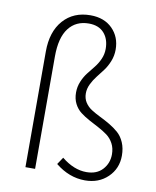

<svg xmlns="http://www.w3.org/2000/svg" viewBox="-83 -794 709 870"><g transform="rotate(10 271.0 -358.5)"><path d="M91.8 0V-532.2Q91.8 -623.5 138.4 -676.3Q185.1 -729 263.2 -729Q326.7 -729 364.3 -691.2Q401.9 -653.3 401.9 -595.2Q401.9 -566.9 391.6 -541.3Q381.3 -515.6 366.9 -496.6Q352.5 -477.5 338.1 -459.2Q323.7 -440.9 313.5 -419.9Q303.2 -398.9 303.2 -377Q303.2 -353.5 314.7 -335.7Q326.2 -317.9 344.7 -306.2Q363.3 -294.4 385.7 -283.4Q408.2 -272.5 430.7 -259.3Q453.1 -246.1 471.7 -230Q490.2 -213.9 501.7 -187.5Q513.2 -161.1 513.2 -127Q513.2 -67.4 471.9 -27.6Q430.7 12.2 367.2 12.2Q294.4 12.2 231 -39.1L252.9 -71.8Q309.6 -25.9 367.2 -25.9Q414.6 -25.9 441.2 -54.9Q467.8 -84 467.8 -125Q467.8 -153.3 456.3 -174.8Q444.8 -196.3 426.3 -210Q407.7 -223.6 385.5 -235.4Q363.3 -247.1 341.1 -259Q318.8 -271 300.3 -285.2Q281.7 -299.3 270.3 -321.5Q258.8 -343.8 258.8 -373Q258.8 -399.9 268.8 -423.8Q278.8 -447.8 293.2 -466.3Q307.6 -484.9 322.3 -502.9Q336.9 -521 346.9 -543.5Q356.9 -565.9 356.9 -590.8Q356.9 -635.7 332.5 -663.3Q308.1 -690.9 262.2 -690.9Q203.1 -690.9 169.7 -647.5Q136.2 -604 136.2 -517.1V0Z"/></g></svg>

Font: Source Sans Pro Light
Style: Regular
Weight: 300
Designer: Paul D. Hunt
Foundry: Adobe Systems Incorporated
Version: Version 2.020;PS 2.0;hotconv 1.0.86;makeotf.lib2.5.63406